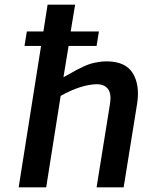

<svg xmlns="http://www.w3.org/2000/svg" viewBox="-20 -803 611 823"><path d="M60 0 156 -606H85L95 -668H166L184 -783H302L283 -668H404L394 -606H274L252 -472Q260 -476 281 -488Q302 -500 311.5 -505Q321 -510 339.5 -518.5Q358 -527 371 -530.5Q384 -534 401.5 -537Q419 -540 436 -540Q518 -540 549 -489.5Q580 -439 568 -360L510 0H394L452 -361Q458 -402 442.5 -422Q427 -442 395 -442Q328 -441 240 -392L178 0Z"/></svg>

Font: Exo
Style: Demi Bold Italic
Weight: 600
Designer: Natanael Gama
Version: Version 1